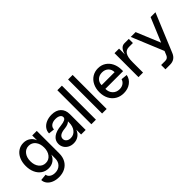

<svg xmlns="http://www.w3.org/2000/svg" viewBox="84 -1663 2833 2833"><g transform="rotate(-45 1500.0 -247.0)"><path d="M52 59 153 49Q157 85 190.5 107.5Q224 130 273 130Q340 130 381.5 89Q423 48 423 -19V-101Q403 -46 358 -15Q313 16 253 16Q190 16 140.5 -17.5Q91 -51 63.5 -111.5Q36 -172 36 -250Q36 -328 63.5 -388.5Q91 -449 140.5 -482.5Q190 -516 253 -516Q313 -516 358 -485Q403 -454 423 -400V-500H518V-29Q518 44 487.5 99.5Q457 155 400.5 185.5Q344 216 269 216Q208 216 159 196Q110 176 81.5 140Q53 104 52 59ZM278 -70Q342 -70 382 -120Q422 -170 422 -250Q422 -330 382 -380Q342 -430 278 -430Q214 -430 174 -380Q134 -330 134 -250Q134 -170 174 -120Q214 -70 278 -70Z M607 -139Q607 -209 663 -251.5Q719 -294 826 -304Q885 -311 912.5 -325.5Q940 -340 940 -366Q940 -395 912 -412.5Q884 -430 837 -430Q781 -430 747 -404.5Q713 -379 713 -336L620 -346Q620 -394 648.5 -433Q677 -472 727.5 -494Q778 -516 841 -516Q934 -516 986 -466.5Q1038 -417 1038 -329V0H943V-100Q923 -46 879 -15Q835 16 776 16Q728 16 689.5 -4Q651 -24 629 -59.5Q607 -95 607 -139ZM798 -70Q863 -70 903 -120.5Q943 -171 943 -253V-275Q912 -240 831 -232Q705 -220 705 -146Q705 -112 731 -91Q757 -70 798 -70Z M1252 -710V0H1157V-710Z M1476 -710V0H1381V-710Z M1574 -251Q1574 -328 1604 -388.5Q1634 -449 1687.5 -482.5Q1741 -516 1809 -516Q1877 -516 1930 -482Q1983 -448 2012.5 -387.5Q2042 -327 2042 -248V-223H1672Q1672 -155 1712.5 -112.5Q1753 -70 1818 -70Q1865 -70 1898 -93Q1931 -116 1942 -155L2040 -145Q2026 -72 1966 -28Q1906 16 1821 16Q1748 16 1692 -17.5Q1636 -51 1605 -111.5Q1574 -172 1574 -251ZM1808 -430Q1748 -430 1710 -394Q1672 -358 1672 -301H1943Q1943 -359 1905.5 -394.5Q1868 -430 1808 -430Z M2235 -500V-378Q2249 -437 2277 -468.5Q2305 -500 2346 -500H2438V-414H2356Q2294 -414 2264.5 -367Q2235 -320 2235 -221V0H2140V-500Z M2658 64 2685 -1 2479 -500H2580L2736 -123L2893 -500H2994L2744 103Q2704 200 2599 200H2503V110H2589Q2639 110 2658 64Z"/></g></svg>

Font: MedMera Sans Display
Style: Regular
Weight: 500
Designer: Kasper Nordkvist
Foundry: UNCUT.wtf
Version: Version 1.300